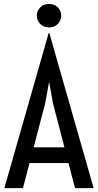

<svg xmlns="http://www.w3.org/2000/svg" viewBox="-20 -971 506 991"><path d="M132.3 -129.4 98.6 0H2.4L231.4 -801.3H234.4L463.4 0H367.2L333.5 -129.4ZM233.9 -545.9H232.9L213.4 -438.5L153.8 -210.4H312.5L253.4 -438.5ZM232.9 -829.6Q204.6 -829.6 187.3 -847.9Q169.9 -866.2 169.9 -890.1Q169.9 -914.6 187.3 -932.6Q204.6 -950.7 232.9 -950.7Q261.7 -950.7 278.8 -932.6Q295.9 -914.6 295.9 -890.1Q295.9 -866.2 278.8 -847.9Q261.7 -829.6 232.9 -829.6Z"/></svg>

Font: Voltaire
Style: Regular
Weight: 400
Designer: Yvonne Schüttler, Eben Sorkin, Emma Marichal
Foundry: Sorkin Type Co.
Version: Version 1.010; ttfautohint (v1.8.4.7-5d5b)